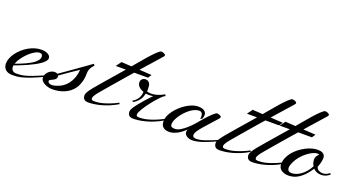

<svg xmlns="http://www.w3.org/2000/svg" viewBox="-50 -1148 3069 1667"><g transform="rotate(20 1484.0 -314.5)"><path d="M349.6 -78.1Q287.1 -49.3 245.1 -33.2Q203.1 -17.1 173.6 -9Q144 -1 122.6 1Q101.1 2.9 79.1 2.9Q62 2.9 46.6 -1.5Q31.2 -5.9 19.5 -15.1Q7.8 -24.4 1 -39.1Q-5.9 -53.7 -5.9 -74.2Q-5.9 -97.7 4.2 -122.8Q14.2 -147.9 31.7 -172.1Q49.3 -196.3 73 -217.8Q96.7 -239.3 124.5 -255.6Q152.3 -272 182.9 -281.5Q213.4 -291 244.1 -291Q254.9 -291 269.5 -289.1Q284.2 -287.1 297.4 -281.5Q310.5 -275.9 319.8 -266.1Q329.1 -256.3 329.1 -241.2Q329.1 -227.5 316.4 -212.9Q303.7 -198.2 282.5 -183.3Q261.2 -168.5 233.4 -153.8Q205.6 -139.2 176 -125.7Q146.5 -112.3 116.7 -100.6Q86.9 -88.9 61.5 -80.1Q60.5 -76.2 60.5 -72.3Q60.5 -68.4 60.5 -64.5Q60.5 -45.9 72.8 -33.7Q85 -21.5 106.4 -21.5Q125.5 -21.5 144 -22.9Q162.6 -24.4 188.5 -31Q214.4 -37.6 251.5 -51.5Q288.6 -65.4 344.7 -89.8ZM237.3 -260.7Q224.6 -260.7 209 -253.7Q193.4 -246.6 176.3 -234.6Q159.2 -222.7 142.3 -206.5Q125.5 -190.4 110.6 -172.1Q95.7 -153.8 84 -134.5Q72.3 -115.2 66.4 -96.7Q87.9 -104.5 111.1 -113.8Q134.3 -123 156.5 -133.3Q178.7 -143.6 198.7 -155Q218.8 -166.5 233.9 -179.2Q249 -191.9 257.8 -205.3Q266.6 -218.8 266.6 -233.4Q266.6 -245.1 260.5 -252.9Q254.4 -260.7 237.3 -260.7Z M419.9 -148.4Q427.2 -148.4 433.6 -146.5Q439.9 -144.5 444.3 -141.6Q464.8 -155.8 490.2 -173.6Q515.6 -191.4 542.5 -210.2Q569.3 -229 595.7 -247.8Q622.1 -266.6 645 -283Q668 -299.3 686 -312.3Q704.1 -325.2 713.9 -332L722.7 -317.4Q711.4 -306.2 703.9 -295.7Q696.3 -285.2 691.9 -275.1Q687.5 -265.1 685.5 -255.4Q683.6 -245.6 683.6 -235.4Q683.6 -188.5 673.1 -152.6Q662.6 -116.7 644.8 -90.6Q627 -64.5 603.5 -47.1Q580.1 -29.8 554 -19.3Q527.8 -8.8 500.5 -4.4Q473.1 0 448.2 0Q432.1 0 412.8 -4.2Q393.6 -8.3 377 -16.8Q360.4 -25.4 349.1 -38.6Q337.9 -51.8 337.9 -70.3Q337.9 -85.4 344.7 -99.4Q351.6 -113.3 363 -124.3Q374.5 -135.3 389.4 -141.8Q404.3 -148.4 419.9 -148.4ZM618.2 -241.2Q597.2 -227.1 578.9 -214.8Q560.5 -202.6 541.5 -189.5Q522.5 -176.3 501.5 -161.6Q480.5 -147 455.1 -128.9Q458 -124.5 458 -120.1Q458 -109.9 453.4 -102.3Q448.7 -94.7 441.7 -89.6Q434.6 -84.5 426.3 -80.6Q418 -76.7 410.9 -73.2Q403.8 -69.8 399.2 -66.2Q394.5 -62.5 394.5 -57.6Q394.5 -51.3 397.9 -46.6Q401.4 -42 406.7 -39.1Q412.1 -36.1 418.5 -34.7Q424.8 -33.2 430.7 -33.2Q442.4 -33.2 454.8 -36.1Q467.3 -39.1 478.5 -43Q503.9 -50.8 527.6 -66.7Q551.3 -82.5 570.3 -106.9Q589.4 -131.3 602.1 -164.6Q614.7 -197.8 618.2 -241.2Z M1027.3 -421.9Q1041.5 -439 1055.9 -456.1Q1070.3 -473.1 1085 -490.2Q1094.2 -501 1106.4 -515.6Q1118.7 -530.3 1132.6 -546.1Q1146.5 -562 1160.9 -577.1Q1175.3 -592.3 1188.2 -604.5Q1201.2 -616.7 1211.4 -624.3Q1221.7 -631.8 1227.5 -631.8Q1231.4 -631.8 1238.3 -630.4Q1245.1 -628.9 1251.7 -626.2Q1258.3 -623.5 1262.9 -619.4Q1267.6 -615.2 1267.6 -610.4Q1267.6 -605 1260.5 -596.7Q1253.4 -588.4 1243.2 -577.1L1162.1 -485.4Q1158.7 -481.9 1152.3 -474.9Q1146 -467.8 1137.9 -458.3Q1129.9 -448.7 1120.6 -438.2Q1111.3 -427.7 1102.5 -418L1216.8 -411.1L1195.3 -378.9H1068.4Q1043 -350.1 1017.3 -320.6Q991.7 -291 967.8 -263.2Q943.8 -235.4 922.4 -210.4Q900.9 -185.5 884 -165.5Q867.2 -145.5 855.2 -131.6Q843.3 -117.7 838.9 -112.3Q821.3 -91.8 810.1 -74Q798.8 -56.2 798.8 -45.9Q798.8 -33.2 806.9 -29.8Q814.9 -26.4 829.1 -26.4Q842.3 -26.4 861.6 -28.6Q880.9 -30.8 906.5 -37.6Q932.1 -44.4 964.6 -56.9Q997.1 -69.3 1037.1 -89.8L1042 -78.1Q1004.4 -55.7 967.5 -40.5Q930.7 -25.4 896.7 -16.1Q862.8 -6.8 833 -2.9Q803.2 1 780.3 1Q753.9 1 741.7 -12Q729.5 -24.9 729.5 -46.9Q729.5 -61 741 -80.6Q752.4 -100.1 778.3 -131.8Q781.2 -135.3 791.3 -147.2Q801.3 -159.2 816.9 -177.2Q832.5 -195.3 852.5 -218.8Q872.6 -242.2 895.3 -268.3Q918 -294.4 942.4 -322.5Q966.8 -350.6 991.2 -378.9H897.5L933.6 -427.7Z M1182.6 -358.4Q1192.9 -358.4 1202.4 -354Q1211.9 -349.6 1217.8 -340.8Q1225.1 -332 1227.3 -318.1Q1229.5 -304.2 1229.5 -288.1L1228.5 -263.7Q1235.4 -261.2 1245.8 -259.5Q1256.3 -257.8 1267.6 -257.8Q1289.1 -257.8 1317.9 -265.1Q1346.7 -272.5 1385.7 -293.9Q1386.7 -293 1387.7 -291Q1388.7 -289.1 1390.1 -286.6Q1391.6 -284.2 1393.6 -281.2Q1384.8 -276.9 1378.9 -272.5Q1373 -268.1 1367.2 -262.7Q1360.8 -257.3 1350.8 -246.8Q1340.8 -236.3 1330.1 -224.6Q1319.3 -212.9 1309.3 -200.9Q1299.3 -189 1293 -180.7Q1277.3 -160.6 1262.9 -140.1Q1248.5 -119.6 1237.5 -101.6Q1226.6 -83.5 1220.2 -69.1Q1213.9 -54.7 1213.9 -46.9Q1213.9 -34.2 1221.9 -30.8Q1230 -27.3 1244.1 -27.3Q1257.3 -27.3 1276.6 -29.5Q1295.9 -31.7 1321.5 -38.6Q1347.2 -45.4 1379.6 -57.9Q1412.1 -70.3 1452.1 -90.8L1457 -79.1Q1419.4 -56.6 1382.6 -41.5Q1345.7 -26.4 1311.8 -17.1Q1277.8 -7.8 1248 -3.9Q1218.3 0 1195.3 0Q1168.9 0 1156.7 -12.9Q1144.5 -25.9 1144.5 -47.9Q1144.5 -56.6 1149.4 -67.9Q1154.3 -79.1 1164.6 -94.5Q1174.8 -109.9 1191.2 -129.9Q1207.5 -149.9 1230.5 -176.8Q1231.9 -178.2 1236.8 -183.8Q1241.7 -189.5 1248.3 -196.5Q1254.9 -203.6 1262.5 -211.7Q1270 -219.7 1276.4 -226.6Q1282.7 -233.4 1287.4 -238.3Q1292 -243.2 1293 -244.1Q1286.1 -242.7 1277.8 -241.5Q1269.5 -240.2 1260.7 -240.2Q1252.4 -240.2 1242.7 -240.5Q1232.9 -240.7 1224.6 -242.2Q1221.7 -227.5 1216.6 -213.9Q1211.4 -200.2 1202.6 -187Q1193.8 -173.8 1180.4 -161.1Q1167 -148.4 1147.5 -135.7L1134.8 -143.6Q1154.8 -154.8 1167.5 -168.5Q1180.2 -182.1 1187.5 -196Q1194.8 -210 1197.5 -223.9Q1200.2 -237.8 1201.2 -250Q1188.5 -253.9 1177 -260.3Q1165.5 -266.6 1157 -274.9Q1148.4 -283.2 1143.6 -293.9Q1138.7 -304.7 1138.7 -317.4Q1138.7 -335 1151.1 -346.7Q1163.6 -358.4 1182.6 -358.4Z M1792 -137.7Q1768.6 -111.3 1752.4 -87.6Q1736.3 -64 1736.3 -46.9Q1736.3 -33.7 1745.8 -28.1Q1755.4 -22.5 1769.5 -22.5Q1782.7 -22.5 1800.5 -25.4Q1818.4 -28.3 1842.5 -35.9Q1866.7 -43.5 1898.7 -56.2Q1930.7 -68.8 1972.7 -88.9L1977.5 -77.1Q1933.6 -56.2 1898.4 -41.5Q1863.3 -26.9 1834.7 -17.3Q1806.2 -7.8 1783 -3.4Q1759.8 1 1740.2 1Q1728 1 1715.3 -2.2Q1702.6 -5.4 1692.1 -12Q1681.6 -18.6 1674.8 -27.8Q1668 -37.1 1668 -49.8Q1668 -55.7 1669.4 -62Q1670.9 -68.4 1674.8 -75.2Q1634.3 -35.6 1597.2 -17.3Q1560.1 1 1528.3 1Q1503.9 1 1489 -5.6Q1474.1 -12.2 1465.6 -22.7Q1457 -33.2 1454.1 -46.4Q1451.2 -59.6 1451.2 -73.2Q1451.2 -96.2 1461.9 -121.1Q1472.7 -146 1491 -170.4Q1509.3 -194.8 1533.4 -217Q1557.6 -239.3 1584.5 -256.1Q1611.3 -272.9 1638.7 -283Q1666 -293 1691.4 -293Q1707.5 -293 1721.7 -290Q1735.8 -287.1 1746.1 -281Q1756.3 -274.9 1762.5 -264.9Q1768.6 -254.9 1768.6 -241.2Q1768.6 -225.6 1759.8 -205.1L1743.2 -197.3Q1746.1 -209 1746.1 -219.7Q1746.1 -227.5 1744.4 -235.1Q1742.7 -242.7 1738.8 -248.5Q1734.9 -254.4 1728.3 -258.1Q1721.7 -261.7 1711.9 -261.7Q1690.9 -261.7 1668.9 -251.7Q1647 -241.7 1626.2 -225.3Q1605.5 -209 1587.2 -188.7Q1568.8 -168.5 1555.2 -147.5Q1541.5 -126.5 1533.4 -106.9Q1525.4 -87.4 1525.4 -73.2Q1525.4 -53.2 1534.7 -47.1Q1543.9 -41 1564.5 -41Q1588.9 -41 1615.2 -56.2Q1641.6 -71.3 1670.9 -97.7Q1684.1 -110.4 1696.5 -122.1Q1709 -133.8 1723.6 -151.4Q1732.4 -162.1 1744.9 -176.8Q1757.3 -191.4 1771.2 -207.3Q1785.2 -223.1 1799.6 -238.3Q1814 -253.4 1826.9 -265.6Q1839.8 -277.8 1850.1 -285.4Q1860.4 -293 1866.2 -293Q1870.1 -293 1877 -291.5Q1883.8 -290 1890.4 -287.4Q1897 -284.7 1901.6 -280.5Q1906.2 -276.4 1906.2 -271.5Q1906.2 -266.1 1899.2 -257.8Q1892.1 -249.5 1881.8 -238.3Z M2239.3 -421.9Q2253.4 -439 2267.8 -456.1Q2282.2 -473.1 2296.9 -490.2Q2306.2 -501 2318.4 -515.6Q2330.6 -530.3 2344.5 -546.1Q2358.4 -562 2372.8 -577.1Q2387.2 -592.3 2400.1 -604.5Q2413.1 -616.7 2423.3 -624.3Q2433.6 -631.8 2439.5 -631.8Q2443.4 -631.8 2450.2 -630.4Q2457 -628.9 2463.6 -626.2Q2470.2 -623.5 2474.9 -619.4Q2479.5 -615.2 2479.5 -610.4Q2479.5 -605 2472.4 -596.7Q2465.3 -588.4 2455.1 -577.1L2374 -485.4Q2370.6 -481.9 2364.3 -474.9Q2357.9 -467.8 2349.9 -458.3Q2341.8 -448.7 2332.5 -438.2Q2323.2 -427.7 2314.5 -418L2428.7 -411.1L2407.2 -378.9H2280.3Q2254.9 -350.1 2229.2 -320.6Q2203.6 -291 2179.7 -263.2Q2155.8 -235.4 2134.3 -210.4Q2112.8 -185.5 2095.9 -165.5Q2079.1 -145.5 2067.1 -131.6Q2055.2 -117.7 2050.8 -112.3Q2033.2 -91.8 2022 -74Q2010.7 -56.2 2010.7 -45.9Q2010.7 -33.2 2018.8 -29.8Q2026.9 -26.4 2041 -26.4Q2054.2 -26.4 2073.5 -28.6Q2092.8 -30.8 2118.4 -37.6Q2144 -44.4 2176.5 -56.9Q2209 -69.3 2249 -89.8L2253.9 -78.1Q2216.3 -55.7 2179.4 -40.5Q2142.6 -25.4 2108.6 -16.1Q2074.7 -6.8 2044.9 -2.9Q2015.1 1 1992.2 1Q1965.8 1 1953.6 -12Q1941.4 -24.9 1941.4 -46.9Q1941.4 -61 1952.9 -80.6Q1964.4 -100.1 1990.2 -131.8Q1993.2 -135.3 2003.2 -147.2Q2013.2 -159.2 2028.8 -177.2Q2044.4 -195.3 2064.5 -218.8Q2084.5 -242.2 2107.2 -268.3Q2129.9 -294.4 2154.3 -322.5Q2178.7 -350.6 2203.1 -378.9H2109.4L2145.5 -427.7Z M2542 -421.9Q2556.2 -439 2570.6 -456.1Q2585 -473.1 2599.6 -490.2Q2608.9 -501 2621.1 -515.6Q2633.3 -530.3 2647.2 -546.1Q2661.1 -562 2675.5 -577.1Q2689.9 -592.3 2702.9 -604.5Q2715.8 -616.7 2726.1 -624.3Q2736.3 -631.8 2742.2 -631.8Q2746.1 -631.8 2752.9 -630.4Q2759.8 -628.9 2766.4 -626.2Q2772.9 -623.5 2777.6 -619.4Q2782.2 -615.2 2782.2 -610.4Q2782.2 -605 2775.1 -596.7Q2768.1 -588.4 2757.8 -577.1L2676.8 -485.4Q2673.3 -481.9 2667 -474.9Q2660.6 -467.8 2652.6 -458.3Q2644.5 -448.7 2635.3 -438.2Q2626 -427.7 2617.2 -418L2731.4 -411.1L2710 -378.9H2583Q2557.6 -350.1 2532 -320.6Q2506.3 -291 2482.4 -263.2Q2458.5 -235.4 2437 -210.4Q2415.5 -185.5 2398.7 -165.5Q2381.8 -145.5 2369.9 -131.6Q2357.9 -117.7 2353.5 -112.3Q2335.9 -91.8 2324.7 -74Q2313.5 -56.2 2313.5 -45.9Q2313.5 -33.2 2321.5 -29.8Q2329.6 -26.4 2343.8 -26.4Q2356.9 -26.4 2376.2 -28.6Q2395.5 -30.8 2421.1 -37.6Q2446.8 -44.4 2479.2 -56.9Q2511.7 -69.3 2551.8 -89.8L2556.6 -78.1Q2519 -55.7 2482.2 -40.5Q2445.3 -25.4 2411.4 -16.1Q2377.4 -6.8 2347.7 -2.9Q2317.9 1 2294.9 1Q2268.6 1 2256.3 -12Q2244.1 -24.9 2244.1 -46.9Q2244.1 -61 2255.6 -80.6Q2267.1 -100.1 2293 -131.8Q2295.9 -135.3 2305.9 -147.2Q2315.9 -159.2 2331.5 -177.2Q2347.2 -195.3 2367.2 -218.8Q2387.2 -242.2 2409.9 -268.3Q2432.6 -294.4 2457 -322.5Q2481.4 -350.6 2505.9 -378.9H2412.1L2448.2 -427.7Z M2895.5 -99.6Q2872.1 -99.6 2853.8 -107.7Q2835.4 -115.7 2822.3 -129.9Q2795.9 -88.4 2770 -62.5Q2744.1 -36.6 2720 -22Q2695.8 -7.3 2673.6 -2.2Q2651.4 2.9 2631.8 2.9Q2608.4 2.9 2590.8 -2.7Q2573.2 -8.3 2561.5 -17.8Q2549.8 -27.3 2543.9 -40.3Q2538.1 -53.2 2538.1 -68.4Q2538.1 -99.1 2550.3 -128.2Q2562.5 -157.2 2583 -182.4Q2603.5 -207.5 2630.1 -228.3Q2656.7 -249 2685.1 -263.9Q2713.4 -278.8 2741.7 -286.9Q2770 -294.9 2793.9 -294.9Q2806.6 -294.9 2819.3 -293Q2832 -291 2842.3 -285.2Q2852.5 -279.3 2858.9 -269Q2865.2 -258.8 2865.2 -242.2Q2865.2 -231 2863 -219Q2860.8 -207 2857.9 -195.8Q2855 -184.6 2851.3 -174.3Q2847.7 -164.1 2844.7 -156.2Q2848.6 -137.2 2866 -127.2Q2883.3 -117.2 2903.3 -117.2Q2919.4 -117.2 2935.8 -123.5Q2952.1 -129.9 2964.8 -141.6L2974.6 -133.8Q2961.9 -118.2 2940.4 -108.9Q2918.9 -99.6 2895.5 -99.6ZM2652.3 -26.4Q2668.5 -26.4 2689 -33.2Q2709.5 -40 2730.7 -54.7Q2752 -69.3 2772.5 -92.3Q2793 -115.2 2809.6 -147.5Q2793 -174.8 2793 -205.1Q2793 -220.7 2800 -233.6Q2807.1 -246.6 2821.3 -259.8Q2818.4 -261.2 2813.7 -262Q2809.1 -262.7 2800.8 -262.7Q2783.7 -262.7 2759.5 -251Q2735.4 -239.3 2710.2 -219.5Q2685.1 -199.7 2662.6 -173.3Q2640.1 -147 2627 -118.2Q2621.1 -106.4 2615.7 -91.1Q2610.4 -75.7 2610.4 -61.5Q2610.4 -46.9 2619.1 -36.6Q2627.9 -26.4 2652.3 -26.4Z"/></g></svg>

Font: Meie Script
Style: Regular
Weight: 400
Version: Version 1.001